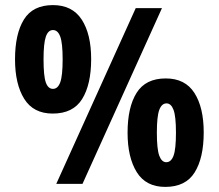

<svg xmlns="http://www.w3.org/2000/svg" viewBox="-20 -722 859 754"><path d="M187 -276Q111 -276 75 -334Q39 -392 39 -489Q39 -589 74 -645.5Q109 -702 188 -702Q264 -702 301 -645Q338 -588 338 -490Q338 -390 302.5 -333Q267 -276 187 -276ZM201 0 513 -690H616L304 0ZM188 -373Q207 -373 216.5 -398.5Q226 -424 226 -489Q226 -553 216.5 -578.5Q207 -604 188 -604Q169 -604 160 -578Q151 -552 151 -489Q151 -423 160 -398Q169 -373 188 -373ZM629 12Q553 12 517 -46Q481 -104 481 -201Q481 -301 516.5 -357.5Q552 -414 631 -414Q707 -414 743.5 -357Q780 -300 780 -202Q780 -102 744.5 -45Q709 12 629 12ZM633 -85Q652 -85 661.5 -110.5Q671 -136 671 -201Q671 -265 661.5 -290.5Q652 -316 634 -316Q615 -316 605.5 -290.5Q596 -265 596 -201Q596 -136 605.5 -110.5Q615 -85 633 -85Z"/></svg>

Font: Noto Sans Kannada Condensed
Style: Bold
Weight: 700
Width: 3
Designer: Jelle Bosma - Monotype Design Team
Foundry: Monotype Imaging Inc.
Version: Version 2.005; ttfautohint (v1.8.4.7-5d5b)